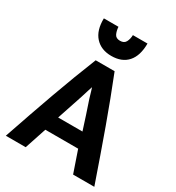

<svg xmlns="http://www.w3.org/2000/svg" viewBox="-223 -1099 1127 1231"><g transform="rotate(30 340.0 -483.0)"><path d="M667 0Q597 -203 535.5 -373.5Q474 -544 409 -707H269Q204 -545 142.5 -374Q81 -203 12 0H159L212 -160H455L510 0ZM424 -269H244Q266 -337 287 -398Q308 -459 326 -519Q331 -536 335 -546Q338 -539 343.5 -519Q349 -499 357 -473Q374 -424 390.5 -373Q407 -322 424 -269ZM341 -781Q419 -781 461 -828.5Q503 -876 503 -966H395Q394 -936 382.5 -914.5Q371 -893 341 -893Q311 -893 300.5 -914.5Q290 -936 288 -966H180Q178 -877 221.5 -829Q265 -781 341 -781Z"/></g></svg>

Font: Repo Bold
Style: Bold
Weight: 700
Designer: Stefan Peev
Foundry: Context Ltd
Version: Version 1.502